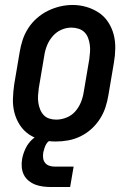

<svg xmlns="http://www.w3.org/2000/svg" viewBox="-20 -561 540 772"><path d="M204 8Q175 8 147.5 1.5Q120 -5 97.5 -20Q75 -35 60 -58Q45 -81 38 -108Q31 -135 32 -164Q33 -193 37 -221L59 -351Q63 -376 71 -400.5Q79 -425 93.5 -447.5Q108 -470 128.5 -488Q149 -506 172.5 -517.5Q196 -529 221 -535Q246 -541 272 -541Q301 -541 328 -533Q355 -525 377.5 -510Q400 -495 415 -472Q430 -449 437 -422.5Q444 -396 443.5 -366.5Q443 -337 438 -309L416 -179Q412 -154 404 -129.5Q396 -105 381.5 -82.5Q367 -60 347 -42Q327 -24 303 -12.5Q279 -1 254 3.5Q229 8 204 8ZM206 -80Q227 -80 248 -88.5Q269 -97 283.5 -114Q298 -131 306 -151.5Q314 -172 317 -193L339 -323Q341 -338 342 -352.5Q343 -367 341 -381.5Q339 -396 334 -409Q329 -422 319.5 -431.5Q310 -441 296 -445.5Q282 -450 267 -450Q246 -450 226 -441Q206 -432 191.5 -415Q177 -398 169 -378Q161 -358 158 -337L136 -207Q134 -192 133 -177.5Q132 -163 134 -149Q136 -135 141 -122Q146 -109 155 -99Q164 -89 177.5 -84.5Q191 -80 206 -80ZM187 191Q170 191 153.5 189Q137 187 122.5 181.5Q108 176 95.5 166Q83 156 76 142Q69 128 67.5 111.5Q66 95 69 78Q73 56 83.5 34.5Q94 13 112.5 -3Q131 -19 154 -25.5Q177 -32 199 -32L194 0Q185 0 177.5 5.5Q170 11 165.5 19Q161 27 158.5 35.5Q156 44 154 52Q152 64 153.5 75Q155 86 161.5 94Q168 102 178.5 105.5Q189 109 201 109H276L262 191Z"/></svg>

Font: Iosevka Slab Semibold Oblique
Style: Regular
Weight: 600
Italic angle: -9°
Monospace: yes
Designer: Belleve Invis
Foundry: Belleve Invis
Version: Version 11.1.1; ttfautohint (v1.8.3)